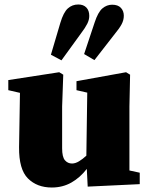

<svg xmlns="http://www.w3.org/2000/svg" viewBox="-20 -820 657 856"><path d="M371 12 367 -67Q337 -28 298 -6Q259 16 211 16Q145 16 104.5 -24.5Q64 -65 65 -164L69 -406L17 -418V-463L244 -498L262 -487L257 -345V-159Q257 -120 269.5 -105.5Q282 -91 301 -91Q316 -91 332.5 -101Q349 -111 365 -126L369 -407L321 -418V-458L542 -498L560 -487L557 -345V-60L603 -50V1ZM207 -576 249 -718Q263 -765 282.5 -782.5Q302 -800 329 -800Q352 -800 365 -786.5Q378 -773 378 -749Q378 -732 369 -714Q360 -696 341 -671L254 -551ZM355 -579 402 -720Q417 -766 436.5 -782.5Q456 -799 480 -799Q506 -799 519 -785Q532 -771 532 -750Q532 -730 522 -711.5Q512 -693 492 -669L401 -552Z"/></svg>

Font: Source Serif Pro Black
Style: Regular
Weight: 900
Designer: Frank Grießhammer
Foundry: Adobe Systems Incorporated
Version: Version 3.001;hotconv 1.0.111;makeotfexe 2.5.65597